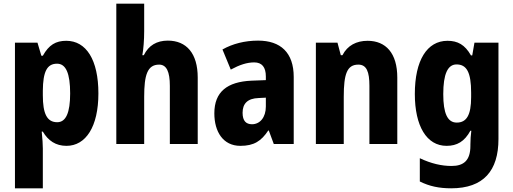

<svg xmlns="http://www.w3.org/2000/svg" viewBox="-20 -780 2780 1040"><path d="M339 -559C282 -559 245 -537 212 -478H204L183 -549H61V240H212V24C212 2 210 -27 206 -67H212C241 -18 282 10 340 10C445 10 513 -94 513 -274C513 -456 447 -559 339 -559ZM289 -435C337 -435 360 -383 360 -274C360 -169 337 -118 290 -118C234 -118 212 -165 212 -264V-289C213 -391 234 -435 289 -435Z M761 -611V-760H610V0H761V-256C761 -373 778 -430 842 -430C882 -430 900 -392 900 -315V0H1051V-360C1051 -491 990 -560 889 -560C829 -560 785 -534 759 -481H751C757 -513 761 -563 761 -611Z M1378 -560C1306 -560 1240 -543 1185 -512L1230 -403C1278 -429 1318 -442 1357 -442C1399 -442 1420 -416 1420 -366V-346L1342 -343C1211 -337 1141 -283 1141 -166C1141 -67 1188 10 1282 10C1356 10 1395 -16 1433 -73H1436L1463 0H1571V-363C1571 -495 1500 -560 1378 -560ZM1381 -249 1420 -251V-203C1420 -144 1388 -107 1345 -107C1313 -107 1294 -125 1294 -169C1294 -218 1320 -247 1381 -249Z M1971 -559C1911 -559 1862 -534 1835 -481H1826L1808 -549H1691V0H1842V-256C1842 -380 1860 -430 1921 -430C1966 -430 1981 -391 1981 -315V0H2132V-360C2132 -492 2070 -559 1971 -559Z M2404 -559C2293 -559 2227 -453 2227 -271C2227 -97 2291 10 2399 10C2455 10 2496 -13 2528 -72H2533C2530 -50 2528 -21 2528 3V10C2528 89 2492 119 2426 119C2372 119 2315 106 2254 77V203C2306 229 2359 240 2424 240C2599 240 2680 145 2680 -27V-549H2550L2538 -480H2531C2498 -538 2459 -559 2404 -559ZM2453 -431C2508 -431 2532 -388 2532 -278V-254C2532 -156 2507 -116 2454 -116C2404 -116 2381 -166 2381 -270C2381 -379 2405 -431 2453 -431Z"/></svg>

Font: Noto Sans Gurmukhi Condensed ExtraBold
Style: Regular
Weight: 800
Width: 3
Designer: Jelle Bosma - Monotype Design Team
Foundry: Monotype Imaging Inc.
Version: Version 2.004